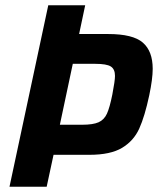

<svg xmlns="http://www.w3.org/2000/svg" viewBox="-20 -708 601 728"><path d="M163 -688H303L280 -579H390Q484 -579 521.5 -546.5Q559 -514 559 -447Q559 -409 546 -347Q529 -267 508 -220.5Q487 -174 443 -147.5Q399 -121 319 -121H183L157 0H16ZM406 -350Q416 -402 416 -420Q416 -446 400 -456Q384 -466 341 -466H256L207 -235H291Q333 -235 354 -244.5Q375 -254 385.5 -277Q396 -300 406 -350Z"/></svg>

Font: Saira Semi Condensed SemiBold
Style: Italic
Weight: 600
Width: 4
Italic angle: -12°
Designer: Hector Gatti with collaboration of the Omnibus-Type team
Foundry: Omnibus-Type
Version: Version 1.001; ttfautohint (v1.8)